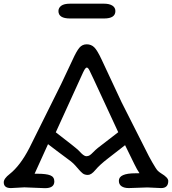

<svg xmlns="http://www.w3.org/2000/svg" viewBox="-44 -1006 920 1027"><path d="M254.4 -298.3Q362.3 -215.3 375 -202.6L392.6 -184.6Q407.7 -170.4 418 -170.4Q428.2 -170.4 436 -175.5Q443.8 -180.7 454.8 -192.1Q465.8 -203.6 479.5 -214.8L588.4 -298.8L455.1 -586.4Q441.9 -615.2 434.3 -629.9Q426.8 -644.5 420.7 -644.5Q414.6 -644.5 408.4 -634Q402.3 -623.5 392.6 -601.6ZM86.4 -3.9 14.2 0Q-23.9 0 -23.9 -30.8Q-23.9 -50.8 7.8 -75.2Q64.5 -120.1 113.3 -214.8L283.2 -556.6L343.8 -685.1Q365.2 -732.4 380.6 -750.7Q396 -769 419.9 -769Q443.8 -769 460.2 -752.9Q476.6 -736.8 499.5 -687.5L606.4 -459Q743.7 -186.5 752.4 -170.4L770.5 -137.7Q792 -100.1 800.3 -92.3Q808.6 -84.5 817.4 -79.1Q856 -56.2 856 -38.1Q856 0 817.9 0L744.1 -3.4L645 0Q620.1 0 606 -9.8Q591.8 -19.5 591.8 -39.1Q591.8 -79.1 680.7 -79.1Q686 -79.1 691.4 -79.1Q696.8 -79.1 702.1 -79.6Q689 -98.6 674.8 -127.9L625 -229.5L533.2 -158.2Q488.3 -123.5 466.3 -96.9Q444.3 -70.3 426.3 -70.3Q408.2 -70.3 397.7 -79.1Q387.2 -87.9 378.9 -97.7L358.4 -121.1Q349.6 -131.3 335 -143.1L259.8 -199.2Q236.8 -215.8 212.9 -234.9L141.1 -76.7H155.8Q203.6 -76.7 225.1 -68.1Q246.6 -59.6 246.6 -35.6Q246.6 0.5 196.8 0.5ZM330.6 -907.2Q268.6 -907.2 268.6 -946.8Q268.6 -963.9 283.4 -975.1Q298.3 -986.3 330.6 -986.3H512.7Q540.5 -986.3 556.9 -976.1Q573.2 -965.8 573.2 -946.8Q573.2 -907.2 512.7 -907.2Z"/></svg>

Font: Oldenburg
Style: Regular
Weight: 400
Designer: Nicole Fally
Foundry: Nicole Fally
Version: Version 1.001